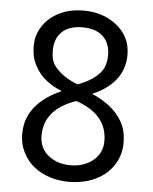

<svg xmlns="http://www.w3.org/2000/svg" viewBox="-54 -812 692 866"><g transform="rotate(5 291.5 -378.5)"><path d="M108.4 -315.4Q149.9 -363.3 222.7 -395Q121.6 -435.5 89.8 -520Q79.1 -549.3 79.1 -589.1Q79.1 -628.9 97.2 -662.8Q115.2 -696.8 144.5 -719.7Q204.1 -765.6 290.5 -765.6Q376 -765.6 436.5 -719.2Q503.9 -668 503.9 -584Q503.9 -485.4 417 -425.3Q391.1 -407.2 360.4 -395Q474.1 -345.7 508.8 -259.8Q521 -228.5 521 -185.1Q521 -141.6 502 -104Q482.9 -66.4 451.2 -41Q387.2 8.8 290.5 9.8Q194.8 8.8 131.8 -41Q100.1 -66.4 81.1 -104Q62 -141.6 62 -185.1Q62 -228.5 74.5 -259.5Q86.9 -290.5 108.4 -315.4ZM291.5 -431.6Q395.5 -470.7 412.1 -535.2Q417 -554.7 417 -573.7Q417 -628.4 384.5 -659.2Q352.1 -689.9 291.5 -689.9Q231 -689.9 198.7 -659.2Q166.5 -628.4 166.5 -573.7Q166.5 -528.8 185.5 -504.4Q221.2 -458 291.5 -431.6ZM292.5 -356.4Q149.4 -307.6 149.4 -187.5Q149.4 -129.4 193.4 -95.7Q233.4 -65.4 290.5 -65.4Q348.6 -65.4 388.7 -95.7Q434.1 -130.4 434.1 -187.5Q434.1 -307.6 292.5 -356.4Z"/></g></svg>

Font: Duru Sans
Style: Regular
Weight: 400
Designer: Onur Yazõcõgil
Foundry: Onur Yazõcõgil
Version: Version 1.002